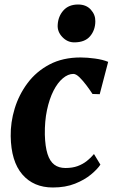

<svg xmlns="http://www.w3.org/2000/svg" viewBox="-20 -822 506 852"><path d="M214.5 10Q129 10 79 -48Q29 -106 27.5 -218Q26.5 -279 45.2 -340.5Q64 -402 102.5 -453.5Q141 -505 199.8 -536Q258.5 -567 337.5 -567Q367 -567 401.5 -562.2Q436 -557.5 460 -547.5L422.5 -404L390.5 -405Q379.5 -422 364 -442.8Q348.5 -463.5 333 -478.8Q317.5 -494 305.5 -494Q282 -494 258.8 -474.5Q235.5 -455 217.2 -419Q199 -383 188.5 -333.5Q178 -284 179 -224Q180.5 -171.5 190.8 -139Q201 -106.5 220.8 -91.5Q240.5 -76.5 270.5 -76.5Q301.5 -76.5 324.5 -85Q347.5 -93.5 365.2 -107.5Q383 -121.5 397 -138.5L425.5 -91.5Q412.5 -71.5 384 -47.8Q355.5 -24 313 -7Q270.5 10 214.5 10ZM309.5 -634Q279 -634 256.5 -657.8Q234 -681.5 236 -711.5Q238 -749.5 261.5 -775.8Q285 -802 326.5 -802Q362.5 -802 383 -779.2Q403.5 -756.5 403 -728Q403 -689 380 -661.5Q357 -634 309.5 -634Z"/></svg>

Font: Merriweather 20pt ExtraBold
Style: Italic
Weight: 800
Italic angle: -7.8°
Version: Version 2.101